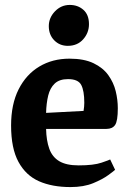

<svg xmlns="http://www.w3.org/2000/svg" viewBox="-20 -747 531 779"><path d="M266 12Q192 12 138.5 -11.5Q85 -35 55 -90Q25 -145 25 -238Q25 -324 55.5 -384.5Q86 -445 139.5 -477Q193 -509 262 -509Q321 -509 359.5 -490.5Q398 -472 419.5 -442Q441 -412 449.5 -377Q458 -342 458 -308Q458 -256 447 -240Q436 -224 412 -224H167Q168 -177 180 -143.5Q192 -110 220.5 -93Q249 -76 299 -76Q360 -76 392 -87Q424 -98 427 -100L447 -58Q443 -54 420 -37Q397 -20 358.5 -4Q320 12 266 12ZM167 -289 319 -297Q322 -315 322 -330Q322 -379 309.5 -402.5Q297 -426 256 -426Q221 -426 202 -408Q183 -390 175.5 -359Q168 -328 167 -289ZM255 -561Q222 -561 200 -583.5Q178 -606 178 -641Q178 -675 203 -701Q228 -727 263 -727Q296 -727 318.5 -707Q341 -687 341 -649Q341 -614 317.5 -587.5Q294 -561 255 -561Z"/></svg>

Font: Faustina
Style: Bold
Weight: 700
Designer: Alfonso Garcia
Foundry: http://www.omnibus-type.com
Version: Version 1.200